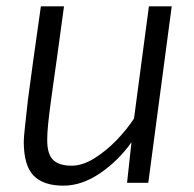

<svg xmlns="http://www.w3.org/2000/svg" viewBox="-20 -577 613 606"><path d="M180 9Q116.5 9 85.8 -23Q55 -55 55 -130Q55 -142 59 -178.8Q63 -215.5 68 -261Q75 -314.5 85.2 -388.2Q95.5 -462 109 -557H182Q168.5 -456.5 160 -395.8Q151.5 -335 147 -303.5Q142.5 -272 141 -260Q135 -216 132 -186.5Q129 -157 129 -135Q129 -90 148 -72Q167 -54 206 -54Q240 -54 277.2 -77Q314.5 -100 347.8 -134.5Q381 -169 403 -203L450 -557H522L448 0H381L395 -128Q353 -69 295.5 -30Q238 9 180 9Z"/></svg>

Font: Merriweather Sans Light
Style: Italic
Weight: 300
Italic angle: -7.5°
Designer: Eben Sorkin
Foundry: Eben Sorkin
Version: Version 2.001; ttfautohint (v1.8.3)